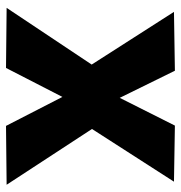

<svg xmlns="http://www.w3.org/2000/svg" viewBox="-2 -584 588 623"><g transform="rotate(90 291.5 -272.0)"><path d="M5 0 189 -276 18 -543 209 -546 297 -367 387 -546 569 -543 398 -277 579 0 388 2 294 -181 200 2Z"/></g></svg>

Font: Georama ExtraCondensed Thin
Style: Bold
Weight: 700
Version: Version 1.001